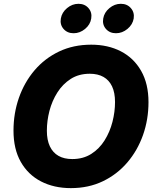

<svg xmlns="http://www.w3.org/2000/svg" viewBox="-20 -970 813 1000"><path d="M349.1 9.8Q261.2 9.8 193.6 -25.1Q126 -60.1 88.1 -127Q50.3 -193.8 50.3 -289.6Q50.3 -379.9 78.6 -460.7Q106.9 -541.5 159.9 -603.8Q212.9 -666 287.6 -701.7Q362.3 -737.3 455.1 -737.3Q542.5 -737.3 609.6 -702.6Q676.8 -668 715.1 -600.8Q753.4 -533.7 753.4 -438Q753.4 -347.7 724.9 -266.8Q696.3 -186 643.1 -123.8Q589.8 -61.5 515.6 -25.9Q441.4 9.8 349.1 9.8ZM356.4 -141.6Q413.1 -141.6 455.1 -168.2Q497.1 -194.8 524.7 -238.8Q552.2 -282.7 565.7 -335.2Q579.1 -387.7 579.1 -438.5Q579.1 -487.3 563.7 -520Q548.3 -552.7 519 -569.3Q489.7 -585.9 447.8 -585.9Q390.6 -585.9 348.6 -559.1Q306.6 -532.2 278.8 -488.3Q251 -444.3 237.5 -392.3Q224.1 -340.3 224.1 -289.1Q224.1 -240.7 239.7 -207.8Q255.4 -174.8 284.7 -158.2Q314 -141.6 356.4 -141.6ZM584 -796.9Q551.3 -796.9 531.7 -819.3Q512.2 -841.8 517.6 -873.5Q522.9 -905.3 549.8 -927.7Q576.7 -950.2 609.4 -950.2Q642.1 -950.2 661.6 -927.7Q681.2 -905.3 676.3 -873.5Q670.9 -841.8 643.8 -819.3Q616.7 -796.9 584 -796.9ZM363.3 -796.9Q330.6 -796.9 311 -819.3Q291.5 -841.8 296.9 -873.5Q302.2 -905.3 329.1 -927.7Q356 -950.2 388.7 -950.2Q421.4 -950.2 440.9 -927.7Q460.4 -905.3 455.1 -873.5Q450.2 -841.8 423.1 -819.3Q396 -796.9 363.3 -796.9Z"/></svg>

Font: Inter ExtraBold
Style: Italic
Weight: 800
Italic angle: -9.3988°
Designer: Rasmus Andersson
Foundry: rsms
Version: Version 4.001;git-66647c0bb